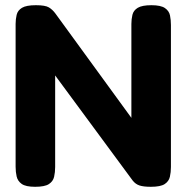

<svg xmlns="http://www.w3.org/2000/svg" viewBox="-20 -709 723 738"><path d="M115 9Q79 9 63.5 -2Q48 -13 44 -30.5Q40 -48 40 -68V-617Q40 -635 44 -652Q48 -669 64.5 -679Q81 -689 118 -689Q154 -689 168 -680.5Q182 -672 193 -657L485 -256V-617Q485 -635 489 -652Q493 -669 509.5 -679Q526 -689 562 -689Q598 -689 614 -678Q630 -667 633.5 -649.5Q637 -632 637 -613V-67Q637 -47 633 -29.5Q629 -12 613 -1.5Q597 9 560 9Q532 9 516.5 4Q501 -1 490 -15L192 -419V-67Q192 -47 188 -29.5Q184 -12 168 -1.5Q152 9 115 9Z"/></svg>

Font: Fredoka SemiBold
Style: Regular
Weight: 600
Designer: Ben Nathan
Foundry: Milena B. Brandão, Ben Nathan
Version: Version 2.001